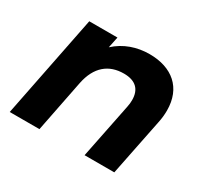

<svg xmlns="http://www.w3.org/2000/svg" viewBox="-118 -709 926 873"><g transform="rotate(30 345.5 -273.0)"><path d="M439 -546C373 -546 311 -525 262 -480L274 -538H126L19 0H175L229 -273C248 -367 303 -411 382 -411C444 -411 474 -380 474 -325C474 -314 473 -301 470 -288L412 0H568L628 -298C633 -321 635 -343 635 -363C635 -482 557 -546 439 -546Z"/></g></svg>

Font: AWKNG-Font
Style: Bold Italic
Weight: 700
Italic angle: -11.3°
Designer: Awakening Church
Foundry: Awakening Church
Version: Version 1.700;PS 001.700;hotconv 1.0.88;makeotf.lib2.5.64775